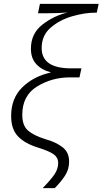

<svg xmlns="http://www.w3.org/2000/svg" viewBox="-20 -780 534 1000"><path d="M202 200H265Q297 168 318.5 135Q340 102 340 62Q340 13 305.5 -13.5Q271 -40 217 -55Q156 -74 126 -100Q96 -126 96 -182Q96 -282 173 -329.5Q250 -377 345 -377H394L404 -424H350Q197 -424 197 -530Q197 -596 244.5 -636.5Q292 -677 357 -695.5Q422 -714 476 -714H484L494 -760H188L178 -711H227Q262 -711 284 -712Q306 -713 332 -715Q260 -698 200.5 -651.5Q141 -605 141 -526Q141 -476 169.5 -445.5Q198 -415 243 -404V-402Q154 -382 96 -325Q38 -268 38 -176Q38 -107 74 -69.5Q110 -32 179 -11Q234 6 258.5 23Q283 40 283 69Q283 99 264.5 127Q246 155 202 200Z"/></svg>

Font: Noto Sans UI Light
Style: Italic
Weight: 300
Italic angle: -12°
Designer: Monotype Design Team
Foundry: Monotype Imaging Inc.
Version: Version 1.901